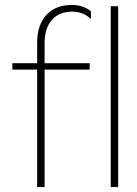

<svg xmlns="http://www.w3.org/2000/svg" viewBox="-20 -755 552 775"><path d="M270 -735Q317 -735 347 -709V-678Q317 -708 271 -708Q219 -708 189.5 -674.5Q160 -641 160 -581V-500H342V-474H160V0H130V-474H30V-500H130V-583Q130 -654 167 -694.5Q204 -735 270 -735ZM427 0V-730H457V0Z"/></svg>

Font: Human Sans ExtraLight
Style: Regular
Weight: 200
Designer: Tim Radville
Foundry: Continuum
Version: Version 1.000;FEAKit 1.0